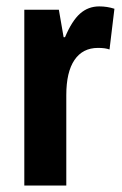

<svg xmlns="http://www.w3.org/2000/svg" viewBox="-20 -574 377 594"><path d="M287.1 -554.2Q311.5 -554.2 334 -546.9L318.8 -420.9Q305.7 -425.8 283.2 -425.8Q235.8 -425.8 210.4 -388.4Q185.1 -351.1 185.1 -279.8V0H55.2V-543.9H162.1L176.8 -459H181.2Q202.6 -509.8 227.8 -532Q252.9 -554.2 287.1 -554.2Z"/></svg>

Font: Open Sans Hebrew Condensed
Style: Bold
Weight: 700
Width: 3
Foundry: Ascender Corporation, Yanek Iontef
Version: Version 2.001;PS 002.001;hotconv 1.0.70;makeotf.lib2.5.58329